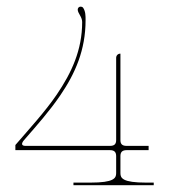

<svg xmlns="http://www.w3.org/2000/svg" viewBox="-20 -542 500 562"><path d="M50.5 -132C90 -177.5 124 -215.5 156.5 -263C200.5 -327.5 230.5 -396 230.5 -483C230.5 -495.5 230.5 -508.5 223.5 -519C222 -521 220 -522.5 215.5 -522.5C211.5 -522.5 207.5 -519 207.5 -514C207.5 -503 220.5 -493 220.5 -477.5C220.5 -395.5 189.5 -329 146 -265C112 -215 65 -164 25 -117.5V-102.5H302C315.5 -102.5 320 -96 320 -85V-35C320 -20.5 313.5 -7.5 245 -7.5H195V0H430V-7.5H407.5C339 -7.5 332.5 -20.5 332.5 -35V-85C332.5 -96 337 -102.5 350.5 -102.5H415V-115H350.5C337 -115 332.5 -121 332.5 -132V-385C325 -385 320 -379.5 320 -372.5V-132C320 -121 315.5 -115 302 -115H54.5C41 -115 43 -123.5 50.5 -132Z"/></svg>

Font: ZnikomitSC
Style: Regular
Weight: 100
Designer: gluk
Foundry: gluk
Version: Version 0.55